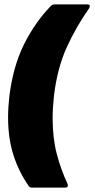

<svg xmlns="http://www.w3.org/2000/svg" viewBox="-20 -776 433 879"><path d="M111 75Q67 12 42 -64.5Q17 -141 17 -239Q17 -285 23 -337Q40 -472 89.5 -572Q139 -672 212 -748Q220 -756 231 -756H380Q391 -756 391 -748Q391 -744 388 -738Q328 -653 285 -558Q242 -463 227 -337Q221 -283 221 -235Q221 -145 239.5 -73Q258 -1 289 65Q291 71 291 72Q291 83 277 83H128Q116 83 111 75Z"/></svg>

Font: Barlow Black
Style: Italic
Weight: 900
Italic angle: -7°
Designer: Jeremy Tribby
Foundry: Tribby Type
Version: Version 1.408